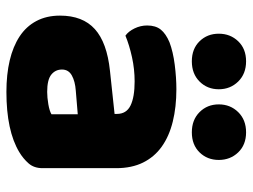

<svg xmlns="http://www.w3.org/2000/svg" viewBox="-112 -640 769 584"><g transform="rotate(90 272.0 -348.5)"><path d="M260 -108Q277 -108 297.5 -111.5Q318 -115 328 -121V-201L256 -195Q228 -193 210 -183Q192 -173 192 -153Q192 -133 207.5 -120.5Q223 -108 260 -108ZM252 -501Q306 -501 350.5 -490Q395 -479 426.5 -456.5Q458 -434 475 -399.5Q492 -365 492 -318V-94Q492 -68 477.5 -51.5Q463 -35 443 -23Q378 16 260 16Q207 16 164.5 6Q122 -4 91.5 -24Q61 -44 44.5 -75Q28 -106 28 -147Q28 -216 69 -253Q110 -290 196 -299L327 -313V-320Q327 -349 301.5 -361.5Q276 -374 228 -374Q191 -374 154.5 -366Q118 -358 89 -346Q76 -355 67 -373.5Q58 -392 58 -412Q58 -438 70.5 -453.5Q83 -469 109 -480Q138 -491 177.5 -496Q217 -501 252 -501ZM252 -630Q252 -595 228.5 -571.5Q205 -548 167 -548Q129 -548 106 -571.5Q83 -595 83 -630Q83 -665 106 -689Q129 -713 167 -713Q205 -713 228.5 -689Q252 -665 252 -630ZM467 -630Q467 -595 444 -571.5Q421 -548 383 -548Q345 -548 321.5 -571.5Q298 -595 298 -630Q298 -665 321.5 -689Q345 -713 383 -713Q421 -713 444 -689Q467 -665 467 -630Z"/></g></svg>

Font: Baloo Thambi 2 ExtraBold
Style: Regular
Weight: 800
Designer: Aadarsh Rajan and Ek Type
Foundry: Ek Type
Version: Version 1.640;hotconv 1.0.111;makeotfexe 2.5.65597; ttfautoh